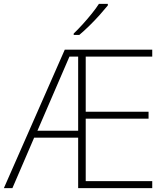

<svg xmlns="http://www.w3.org/2000/svg" viewBox="-21 -970 828 990"><path d="M764 0H382V-260H155L43 0H-1L313 -714H764V-678H421V-394H745V-358H421V-36H764ZM172 -296H382V-678H337ZM535 -942Q518 -921 493.5 -893.5Q469 -866 441 -838.5Q413 -811 388 -790H359V-797Q380 -817 405 -844.5Q430 -872 452.5 -900Q475 -928 489 -950H535Z"/></svg>

Font: Noto Sans ExtraLight
Style: Regular
Weight: 200
Designer: Monotype Design Team
Foundry: Monotype Imaging Inc.
Version: Version 2.007